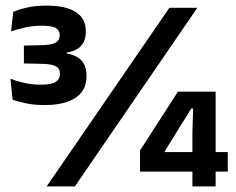

<svg xmlns="http://www.w3.org/2000/svg" viewBox="-20 -667 843 687"><path d="M139 -291Q103.5 -291 73.2 -297.2Q43 -303.5 25 -310.5L17.5 -385Q38.5 -377 66.5 -370.5Q94.5 -364 125 -364Q166 -364 180.2 -374.5Q194.5 -385 194.5 -401.5V-403.5Q194.5 -411.5 191.5 -418Q188.5 -424.5 181.8 -428.8Q175 -433 163.5 -435.5Q152 -438 134.5 -438.5L65.5 -440V-504L133 -505.5Q166 -506.5 179.8 -514.8Q193.5 -523 193.5 -539.5V-542Q193.5 -558 180 -566.5Q166.5 -575 130 -575Q96.5 -575 68 -568.2Q39.5 -561.5 19.5 -554.5L27.5 -624.5Q48 -633.5 77.8 -640.2Q107.5 -647 144.5 -647Q216 -647 251.5 -623.8Q287 -600.5 287 -556.5V-552.5Q287 -522.5 270.5 -503.5Q254 -484.5 218.5 -479V-469L214 -476.5Q253.5 -470.5 271.5 -450.5Q289.5 -430.5 289.5 -396.5V-391.5Q289.5 -362 273.5 -339.2Q257.5 -316.5 224 -303.8Q190.5 -291 139 -291ZM147 0 586 -639H686L248 0ZM668.5 0V-191.5L671 -279H664.5L570 -126.5V-98.5L530.5 -123H795V-53H481V-128.5L616.5 -339H751.5V0Z"/></svg>

Font: Anek Telugu SemiBold
Style: Regular
Weight: 600
Designer: Omkar Bhoir (Telugu), Yesha Goshar (Latin)
Foundry: Ek Type
Version: Version 1.003